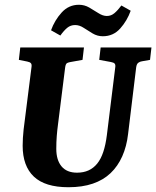

<svg xmlns="http://www.w3.org/2000/svg" viewBox="-20 -772 655 805"><path d="M267 13Q169 13 122 -31.5Q75 -76 75 -161Q75 -176 76 -193.5Q77 -211 79 -229L112 -490Q114 -502 109.5 -507Q105 -512 94 -514L59 -521L65 -573H332L326 -521L276 -512Q269 -511 262 -508Q255 -505 253 -488L223 -249Q220 -227 218 -202Q216 -177 216 -148Q216 -101 238 -74.5Q260 -48 303 -48Q330 -48 351 -57.5Q372 -67 387.5 -86Q403 -105 413 -135Q423 -165 428 -205L463 -488Q465 -500 461 -505Q457 -510 445 -512L396 -521L402 -573H615L609 -521L575 -515Q567 -514 560 -509Q553 -504 551 -490L517 -210Q511 -158 492.5 -116.5Q474 -75 443.5 -46Q413 -17 369 -2Q325 13 267 13ZM411 -620Q388 -620 368 -632Q348 -644 330.5 -655.5Q313 -667 295 -667Q276 -667 262 -655.5Q248 -644 233 -623L194 -645Q209 -687 238.5 -719.5Q268 -752 311 -752Q334 -752 354 -740.5Q374 -729 392.5 -717Q411 -705 428 -705Q446 -705 460 -717Q474 -729 489 -749L528 -727Q513 -685 484 -652.5Q455 -620 411 -620Z"/></svg>

Font: Rasa
Style: Italic
Weight: 400
Italic angle: -7.10001°
Designer: Anna Giedrys (Yrsa+Rasa design), David Brezina (Yrsa art-direction, Rasa art-direction, design)
Foundry: Rosetta Type Foundry
Version: Version 2.004